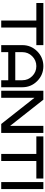

<svg xmlns="http://www.w3.org/2000/svg" viewBox="1210 -1954 743 3204"><g transform="rotate(90 1582.0 -351.5)"><path d="M732.4 -703.1V-585.9H439.5V0H322.3V-585.9H29.3V-703.1Z M732.4 -351.6Q732.4 -497.1 835.4 -600.1Q938.5 -703.1 1084 -703.1Q1229.5 -703.1 1332.5 -600.1Q1435.5 -497.1 1435.5 -351.6V0H1318.4V-117.2H849.6V0H732.4ZM1318.4 -234.4V-351.6Q1318.4 -448.7 1249.8 -517.3Q1181.2 -585.9 1084 -585.9Q986.8 -585.9 918.2 -517.3Q849.6 -448.7 849.6 -351.6V-234.4Z M1611.3 -554.7V0H1494.1V-703.1H1643.1L2080.1 -148.4V-703.1H2197.3V0H2048.3Z M2959 -703.1V-585.9H2666V0H2548.8V-585.9H2255.9V-703.1Z M3134.8 0H3017.6V-703.1H3134.8Z"/></g></svg>

Font: Gerhaus
Style: Regular
Weight: 400
Designer: GGBotNet
Foundry: GGBotNet
Version: 1.01